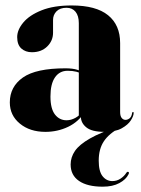

<svg xmlns="http://www.w3.org/2000/svg" viewBox="-20 -474 518 704"><path d="M416.5 -10.5 419.5 -5.5Q380 15.5 361 43.8Q342 72 342 115Q342 154.5 356.2 172.2Q370.5 190 392 190Q408.5 190 422 181Q435.5 172 443 160Q445 157 447 156.2Q449 155.5 451 156.5Q452.5 157.5 452.8 159.5Q453 161.5 451 165.5Q442 184 417.8 197.2Q393.5 210.5 356.5 210.5Q300.5 210.5 269.8 189.5Q239 168.5 239 129Q239 102.5 255 79.2Q271 56 309.8 33.8Q348.5 11.5 416.5 -10.5ZM276.5 -46.5V-52.5L269 -46V-389Q269 -416 257 -430.8Q245 -445.5 224 -445.5Q200 -445.5 187.2 -432.5Q174.5 -419.5 174.5 -401V-354Q174.5 -324.5 153 -303.5Q131.5 -282.5 97 -282.5Q73.5 -282.5 58.2 -296.2Q43 -310 43 -338Q43 -364.5 65.5 -391.5Q88 -418.5 132.5 -436.2Q177 -454 243 -454Q332 -454 376.2 -418.2Q420.5 -382.5 420.5 -316V-63Q420.5 -48.5 426.2 -41.5Q432 -34.5 440 -34.5Q448 -34.5 455.2 -40.2Q462.5 -46 464.5 -60Q465 -62 465.8 -62.8Q466.5 -63.5 467.5 -63.5Q469 -63.5 469.5 -62.8Q470 -62 470 -59.5Q470 -49 459.8 -32.8Q449.5 -16.5 426.2 -3.5Q403 9.5 363 9.5Q317 9.5 296.8 -6.8Q276.5 -23 276.5 -46.5ZM16 -98.5Q16 -156 64 -189.8Q112 -223.5 220 -223.5Q246.5 -223.5 263 -218.2Q279.5 -213 293 -204L288.5 -200Q274 -207.5 260 -211Q246 -214.5 228 -214.5Q198.5 -214.5 181.8 -190.5Q165 -166.5 165 -120Q165 -75.5 181.5 -54.2Q198 -33 224 -33Q240.5 -33 256.8 -42Q273 -51 283 -66.5L289.5 -62.5Q268.5 -27.5 229.8 -9Q191 9.5 146.5 9.5Q89.5 9.5 52.8 -20.8Q16 -51 16 -98.5Z"/></svg>

Font: Fraunces 120pt
Style: Bold
Weight: 700
Version: Version 1.000;[b76b70a41]